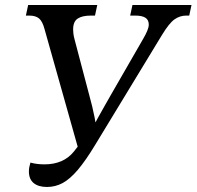

<svg xmlns="http://www.w3.org/2000/svg" viewBox="-20 -734 782 764"><path d="M167 10Q133 10 114 -5.5Q95 -21 95 -52Q95 -60 96.5 -68.5Q98 -77 101 -87Q116 -83 129.5 -81.5Q143 -80 158 -80Q194 -80 223.5 -92.5Q253 -105 274 -131L314 -182L294 -133L157 -619Q149 -649 135.5 -660.5Q122 -672 96 -672H83L92 -714H367L358 -672H342Q307 -672 289 -660Q271 -648 271 -617Q271 -610 272 -600.5Q273 -591 277 -576L335 -356Q342 -331 347 -310Q352 -289 356.5 -266.5Q361 -244 366 -212H341Q358 -244 371 -267.5Q384 -291 396 -312Q408 -333 421 -356L550 -580Q560 -597 566 -611.5Q572 -626 572 -636Q572 -655 558.5 -663.5Q545 -672 518 -672H498L507 -714H742L733 -672H721Q696 -672 674.5 -657Q653 -642 624 -594L359 -158Q321 -95 289.5 -58Q258 -21 229 -5.5Q200 10 167 10Z"/></svg>

Font: Noto Serif
Style: Italic
Weight: 400
Italic angle: -12°
Designer: Monotype Design Team
Foundry: Monotype Imaging Inc.
Version: Version 2.013